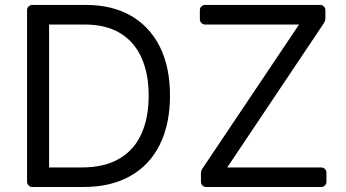

<svg xmlns="http://www.w3.org/2000/svg" viewBox="-20 -747 1384 767"><path d="M88.1 -21V-706.7Q88.1 -715.2 94.3 -721.2Q100.5 -727.3 109 -727.3H322.4Q428.3 -727.3 503.6 -683.9Q578.8 -640.3 619 -559.3Q659.1 -478.7 659.1 -365.1Q659.1 -251.4 618.6 -169.7Q578.1 -87.4 500.7 -44Q423.7 0 312.5 0H109Q100.5 0 94.3 -6Q88.1 -12.1 88.1 -21ZM306.8 -78.1Q397 -78.1 456.3 -112.9Q516 -147.7 544.7 -212Q573.9 -275.9 573.9 -365.1Q573.9 -453.1 545.1 -517Q516.3 -580.6 459.2 -615.1Q402.3 -649.1 316.8 -649.1H176.1V-78.1ZM782.7 -21V-54.7Q782.7 -63.9 787.6 -72.1L1174.7 -649.1H799Q790.5 -649.1 784.4 -655.4Q778.4 -661.6 778.4 -670.1V-706.7Q778.4 -715.2 784.4 -721.2Q790.5 -727.3 799 -727.3H1258.9Q1267.4 -727.3 1273.6 -721.2Q1279.8 -715.2 1279.8 -706.7V-672.9Q1279.8 -664.4 1274.5 -655.5L887.8 -78.1H1263.1Q1271.7 -78.1 1277.9 -72.1Q1284.1 -66.1 1284.1 -57.5V-21Q1284.1 -12.4 1277.9 -6.2Q1271.7 0 1263.1 0H803.3Q794.7 0 788.7 -6.2Q782.7 -12.4 782.7 -21Z"/></svg>

Font: DeltaSans
Style: Regular
Weight: 400
Designer: Rasmus Andersson
Foundry: rsms
Version: Version 3.012